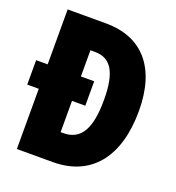

<svg xmlns="http://www.w3.org/2000/svg" viewBox="-130 -818 847 923"><g transform="rotate(20 293.5 -357.0)"><path d="M255 -714H59V-433H0V-308H59V0H243C437 0 548 -135 548 -372C548 -593 442 -714 255 -714ZM252 -567C332 -567 372 -510 372 -365C372 -216 332 -148 242 -148H229V-308H297V-433H229V-567Z"/></g></svg>

Font: Noto Sans Telugu ExtraCondensed Black
Style: Regular
Weight: 900
Width: 2
Designer: Jelle Bosma - Monotype Design Team
Foundry: Monotype Imaging Inc.
Version: Version 2.005